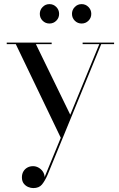

<svg xmlns="http://www.w3.org/2000/svg" viewBox="-20 -672 590 955"><path d="M158.5 -452.5 333 -94 286 21 58.5 -452.5H13.5V-460H237V-452.5ZM547.5 -460V-452.5H483.5L216.5 198Q203 228.5 188.5 246Q174 263.5 145.5 263.5Q133 263.5 120 258Q107 252.5 98 240.8Q89 229 89 210Q89 193.5 96.2 181Q103.5 168.5 116 161.5Q128.5 154.5 144.5 154.5Q158.5 154.5 171.2 161.5Q184 168.5 192.5 180.5Q201 192.5 202 208.5L474 -452.5H391V-460ZM386 -555Q366 -555 352 -569Q338 -583 338 -603Q338 -623 352 -637.2Q366 -651.5 386 -651.5Q406 -651.5 420 -637.2Q434 -623 434 -603Q434 -583 420 -569Q406 -555 386 -555ZM226 -555Q206 -555 192 -569Q178 -583 178 -603Q178 -623 192 -637.2Q206 -651.5 226 -651.5Q246 -651.5 260 -637.2Q274 -623 274 -603Q274 -583 260 -569Q246 -555 226 -555Z"/></svg>

Font: Bodoni Moda 28pt
Style: Regular
Weight: 400
Designer: Owen Earl
Foundry: indestructible type
Version: Version 2.005